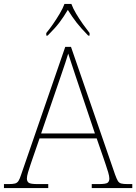

<svg xmlns="http://www.w3.org/2000/svg" viewBox="-24 -951 689 971"><path d="M-4 0V-20H18Q41 -20 52 -23Q63 -26 69.5 -36Q76 -46 83 -68L306 -714H335L558 -68Q566 -46 572 -36Q578 -26 589 -23Q600 -20 623 -20H645V0H440V-20H474Q512 -20 520.5 -27Q529 -34 529 -48Q529 -60 523 -80Q517 -100 510.5 -119Q504 -138 501 -147L465 -251H176L140 -147Q137 -138 130.5 -119Q124 -100 118 -80Q112 -60 112 -48Q112 -34 121 -27Q130 -20 167 -20H220V0ZM184 -276H456L379 -505Q370 -532 359 -564.5Q348 -597 338 -628Q328 -659 321 -680Q317 -665 306.5 -634Q296 -603 285 -570.5Q274 -538 266 -515ZM210 -784Q226 -803 244 -829Q262 -855 278 -882Q294 -909 302 -931H337Q345 -909 361 -882Q377 -855 395.5 -829Q414 -803 429 -784V-771H422Q385 -809 363.5 -836.5Q342 -864 319 -901Q297 -864 276 -836.5Q255 -809 217 -771H210Z"/></svg>

Font: Noto Serif Telugu Thin
Style: Regular
Weight: 100
Designer: Jelle Bosma - Monotype Design Team
Foundry: Monotype Imaging Inc.
Version: Version 2.005; ttfautohint (v1.8.4.7-5d5b)